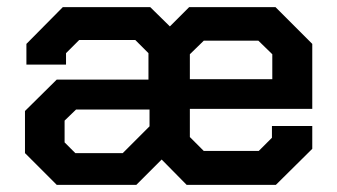

<svg xmlns="http://www.w3.org/2000/svg" viewBox="-20 -518 945 538"><path d="M512 -213V-134L551 -95H705L742 -132V-165H855V-101L753 0H503L433 -71L362 0H139L50 -89V-207L139 -295H396V-369L359 -406H202L165 -369V-337H54V-395L156 -498H401L456 -444L510 -498H752L855 -395V-213ZM512 -296H743V-366L704 -404H551L512 -366ZM399 -211H193L161 -180V-119L191 -89H324L399 -164Z"/></svg>

Font: Chakra Petch SemiBold
Style: Regular
Weight: 600
Designer: Katatrad Aksorn Co.,Ltd.
Foundry: Cadson Demak Co.,Ltd.
Version: Version 1.000; ttfautohint (v1.6)